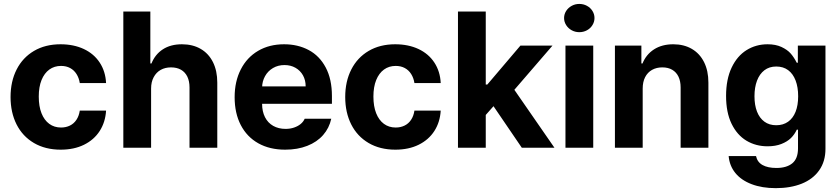

<svg xmlns="http://www.w3.org/2000/svg" viewBox="-20 -767 4362 997"><path d="M34.8 -263.2Q34.8 -344.4 66.5 -406.4Q98.1 -468.3 156.7 -502.7Q215.4 -537.1 294.4 -537.1Q362.6 -537.1 415.2 -512.5Q467.8 -487.8 497.8 -442Q527.8 -396.2 530.8 -335.8H394.3Q390.1 -362.3 377.3 -382.5Q364.6 -402.7 344.2 -413.7Q323.9 -424.7 296.9 -424.7Q262.2 -424.7 236.2 -405.9Q210.2 -387 195.7 -351.4Q181.3 -315.8 181.3 -265.6Q181.3 -215 195.5 -179Q209.8 -143 235.8 -123.9Q261.8 -104.8 296.9 -104.8Q322.6 -104.8 343.2 -115Q363.9 -125.2 377 -145.1Q390.2 -165 394.3 -192.7H530.8Q527.2 -132.7 497.7 -86.8Q468.1 -40.9 416.3 -15.4Q364.5 10.2 295.2 10.2Q215.4 10.2 156.3 -24.4Q97.3 -59 66 -121Q34.8 -183 34.8 -263.2Z M764.6 0H620.4V-707H760.7V-437.3H766.5Q785.4 -484.7 825.7 -510.9Q866 -537.1 924.9 -537.1Q980.6 -537.1 1021.9 -513.2Q1063.3 -489.3 1085.8 -444.4Q1108.3 -399.5 1108.3 -338V0H964.1V-312.8Q964.1 -345.5 952.8 -369Q941.4 -392.4 919.9 -404.8Q898.4 -417.1 868 -417.1Q837.4 -417.1 814.4 -404.1Q791.3 -391.1 778 -366.1Q764.6 -341.2 764.6 -307.3Z M1198.4 -262.4Q1198.4 -344 1230.3 -406.4Q1262.2 -468.9 1320.3 -503Q1378.4 -537.1 1455.2 -537.1Q1526.8 -537.1 1583 -507.1Q1639.2 -477.2 1671.4 -416.5Q1703.6 -355.8 1703.6 -268.6V-227.9H1257.5V-318.5H1567.2Q1567.2 -350.8 1553.3 -375.7Q1539.3 -400.7 1514.3 -415Q1489.3 -429.2 1457.4 -429.2Q1423.8 -429.2 1397.5 -413.7Q1371.2 -398.2 1356.3 -371.5Q1341.5 -344.8 1341 -313V-228.1Q1341 -188.3 1355.9 -158.7Q1370.9 -129.1 1398.6 -113.4Q1426.3 -97.7 1463 -97.7Q1487.2 -97.7 1507.2 -104.7Q1527.2 -111.6 1541.2 -123.1Q1555.3 -134.6 1562.3 -150.6H1700.2Q1689.7 -102.2 1658 -65.9Q1626.2 -29.5 1575.6 -9.7Q1525 10.2 1460.8 10.2Q1380.6 10.2 1321.4 -22.9Q1262.2 -56.1 1230.3 -117.6Q1198.4 -179.1 1198.4 -262.4Z M1772.6 -263.2Q1772.6 -344.4 1804.3 -406.4Q1835.9 -468.3 1894.5 -502.7Q1953.2 -537.1 2032.2 -537.1Q2100.4 -537.1 2153 -512.5Q2205.6 -487.8 2235.6 -442Q2265.6 -396.2 2268.5 -335.8H2132Q2127.8 -362.3 2115.1 -382.5Q2102.4 -402.7 2082 -413.7Q2061.7 -424.7 2034.7 -424.7Q2000 -424.7 1974 -405.9Q1948 -387 1933.5 -351.4Q1919 -315.8 1919 -265.6Q1919 -215 1933.3 -179Q1947.6 -143 1973.6 -123.9Q1999.5 -104.8 2034.7 -104.8Q2060.4 -104.8 2081 -115Q2101.7 -125.2 2114.8 -145.1Q2128 -165 2132 -192.7H2268.5Q2265 -132.7 2235.5 -86.8Q2205.9 -40.9 2154.1 -15.4Q2102.3 10.2 2033 10.2Q1953.2 10.2 1894.1 -24.4Q1835.1 -59 1803.8 -121Q1772.6 -183 1772.6 -263.2Z M2488.9 -328H2510.5L2682.5 -530.3H2849L2619.6 -264.4H2585.9L2488.8 -154.8ZM2358.1 -707H2502.4V0H2358.1ZM2531.4 -232 2627.6 -334.3 2859 0H2689.5Z M2916.3 -530.3H3060.5V0H2916.3ZM2909.1 -673.3Q2909.1 -693.3 2919.9 -710.2Q2930.8 -727 2948.9 -736.8Q2966.9 -746.6 2988.1 -746.6Q3009.7 -746.6 3027.8 -736.8Q3045.9 -727 3056.4 -710.2Q3067 -693.3 3067 -673.3Q3067 -653.7 3056.4 -636.6Q3045.9 -619.5 3027.8 -609.7Q3009.7 -599.9 2988.1 -599.9Q2966.9 -599.9 2948.9 -609.7Q2930.8 -619.5 2919.9 -636.6Q2909.1 -653.7 2909.1 -673.3Z M3317.3 0H3173.1V-530.3H3310.5V-437.3H3316.3Q3335.1 -484.2 3376.2 -510.6Q3417.4 -537.1 3476 -537.1Q3531.2 -537.1 3572.3 -513.2Q3613.5 -489.3 3636 -444.4Q3658.5 -399.5 3658.5 -338V0H3514.3V-312.8Q3514.3 -345.5 3503.2 -368.8Q3492.1 -392 3470.7 -404.6Q3449.4 -417.1 3419.1 -417.1Q3388.8 -417.1 3365.8 -404.1Q3342.7 -391.1 3330 -366.4Q3317.3 -341.7 3317.3 -307.3Z M3763.7 43.5H3905.8Q3912.4 74.7 3939.7 90Q3967.1 105.2 4011.6 105.2Q4064.7 105.2 4094.3 80.9Q4123.8 56.5 4123.8 3.7V-93.8H4117.5Q4106 -68.7 4087.1 -50.1Q4068.2 -31.5 4037.5 -19.4Q4006.8 -7.3 3966 -7.3Q3904.8 -7.3 3856 -36.5Q3807.3 -65.8 3778.8 -124.4Q3750.3 -183.1 3750.3 -268.6Q3750.3 -355.3 3779.1 -415.9Q3807.9 -476.5 3856.7 -506.8Q3905.5 -537.1 3965.8 -537.1Q4007.7 -537.1 4037.9 -523.1Q4068.2 -509 4085.4 -489.6Q4102.7 -470.1 4117.2 -441.3H4123V-530.3H4266.4V5.8Q4266.4 71.2 4233.8 117.4Q4201.3 163.5 4143.1 186.8Q4085 210 4008.3 210Q3937 210 3883 189.4Q3829 168.9 3798.5 131.4Q3768.1 94 3763.7 43.5ZM4124.6 -267.3Q4124.6 -314.4 4111.2 -349.3Q4097.8 -384.2 4072.4 -402.9Q4047 -421.6 4010.9 -421.6Q3974.7 -421.6 3949.4 -402.3Q3924.1 -382.9 3910.9 -348.1Q3897.8 -313.2 3897.8 -267.3Q3897.8 -221.1 3910.9 -187.4Q3924.1 -153.7 3949.4 -135.2Q3974.7 -116.7 4010.9 -116.7Q4046.5 -116.7 4072.2 -134.8Q4097.8 -152.8 4111.2 -186.6Q4124.6 -220.3 4124.6 -267.3Z"/></svg>

Font: WEMIX Pretendard Variable
Style: Regular
Weight: 400
Designer: Base glyphs from Inter by Rasmus Andersson; Hangeul glyphs from Noto Sans CJK(Source Han Sans) by Jang Soo-young and Kan
Foundry: Kil Hyung-jin
Version: Version 1.000;Glyphs 3.2 (3208)